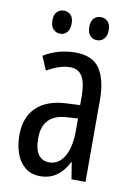

<svg xmlns="http://www.w3.org/2000/svg" viewBox="-83 -772 582 836"><g transform="rotate(10 208.0 -354.0)"><path d="M213 -547Q289 -547 321 -499Q353 -451 353 -362V0H291L279 -74H277Q235 10 154 10Q113 10 86 -12.5Q59 -35 46.5 -71.5Q34 -108 34 -150Q34 -230 80 -274Q126 -318 211 -322L272 -325V-360Q272 -422 255 -451Q238 -480 200 -480Q156 -480 99 -447L73 -508Q136 -547 213 -547ZM225 -263Q117 -257 117 -152Q117 -103 134 -79.5Q151 -56 182 -56Q224 -56 248.5 -97.5Q273 -139 273 -212V-266ZM89 -668Q89 -694 101.5 -706Q114 -718 132 -718Q150 -718 162 -705.5Q174 -693 174 -668Q174 -642 162 -629Q150 -616 132 -616Q114 -616 101.5 -629Q89 -642 89 -668ZM252 -668Q252 -694 264.5 -706Q277 -718 295 -718Q313 -718 325.5 -705.5Q338 -693 338 -668Q338 -642 325.5 -629Q313 -616 295 -616Q276 -616 264 -629Q252 -642 252 -668Z"/></g></svg>

Font: Noto Sans Sinhala ExtraCondensed
Style: Regular
Weight: 400
Width: 2
Designer: Jelle Bosma - Monotype Design Team
Foundry: Monotype Imaging Inc.
Version: Version 2.006; ttfautohint (v1.8.4.7-5d5b)